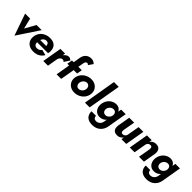

<svg xmlns="http://www.w3.org/2000/svg" viewBox="327 -2413 4269 4269"><g transform="rotate(45 2461.5 -279.0)"><path d="M52 -460 231 55 572 -460H411L270 -208L209 -460Z M772 10Q860 10 923.5 -25Q987 -60 1023 -126L893 -159Q873 -131 845 -115Q817 -99 779 -99Q746 -99 725 -114Q704 -129 695.5 -157Q687 -185 692 -221Q697 -255 706.5 -282.5Q716 -310 731.5 -329Q747 -348 768.5 -358.5Q790 -369 817 -369Q843 -369 859.5 -358Q876 -347 884.5 -327Q893 -307 893 -278Q893 -269 889 -257.5Q885 -246 879 -236L914 -282H618V-198H1034Q1039 -212 1042 -231Q1045 -250 1045 -266Q1045 -330 1020.5 -375.5Q996 -421 948.5 -445.5Q901 -470 831 -470Q767 -470 714 -449Q661 -428 622.5 -391.5Q584 -355 563 -306Q542 -257 542 -200Q542 -135 570.5 -88Q599 -41 650.5 -15.5Q702 10 772 10Z M1309 -460H1162L1083 0H1230ZM1417 -305 1499 -431Q1485 -449 1465.5 -460Q1446 -471 1421 -471Q1381 -471 1344.5 -443.5Q1308 -416 1281.5 -372.5Q1255 -329 1246 -281L1269 -228Q1273 -255 1286 -278.5Q1299 -302 1319 -316.5Q1339 -331 1364 -330Q1381 -330 1393.5 -322.5Q1406 -315 1417 -305Z M1525 -460 1503 -335H1811L1833 -460ZM1848 -636 1923 -745Q1903 -764 1874.5 -780Q1846 -796 1803 -796Q1749 -797 1708.5 -775.5Q1668 -754 1643 -716.5Q1618 -679 1609 -631L1502 0H1646L1748 -592Q1751 -611 1759 -627Q1767 -643 1779.5 -652Q1792 -661 1808 -661Q1821 -661 1830.5 -654Q1840 -647 1848 -636Z M1839 -231Q1831 -162 1858 -107.5Q1885 -53 1938.5 -21.5Q1992 10 2063 10Q2137 10 2199 -21Q2261 -52 2302 -106Q2343 -160 2352 -230Q2361 -299 2334 -353.5Q2307 -408 2253.5 -439.5Q2200 -471 2128 -471Q2056 -471 1993.5 -440Q1931 -409 1890 -355Q1849 -301 1839 -231ZM1992 -230Q1997 -262 2015 -288.5Q2033 -315 2060 -331Q2087 -347 2117 -346Q2147 -345 2167 -328.5Q2187 -312 2195.5 -286.5Q2204 -261 2200 -231Q2195 -199 2176.5 -172.5Q2158 -146 2131.5 -130.5Q2105 -115 2074 -116Q2044 -116 2024.5 -132Q2005 -148 1996 -174Q1987 -200 1992 -230Z M2525 -780 2393 0H2541L2676 -780Z M2631 32Q2630 95 2654.5 141.5Q2679 188 2729 213Q2779 238 2855 238Q2930 238 2989 209Q3048 180 3087 124.5Q3126 69 3138 -10L3215 -460H3071L2993 -11Q2988 27 2969 56Q2950 85 2921.5 101Q2893 117 2858 117Q2830 117 2811 106.5Q2792 96 2783 77.5Q2774 59 2773 33ZM2668 -237Q2660 -171 2680 -118Q2700 -65 2743 -34Q2786 -3 2847 -3Q2892 -3 2931.5 -20.5Q2971 -38 3000.5 -70Q3030 -102 3049.5 -144.5Q3069 -187 3075 -236Q3081 -284 3074.5 -326Q3068 -368 3048 -400Q3028 -432 2995.5 -451Q2963 -470 2917 -470Q2856 -470 2802.5 -440.5Q2749 -411 2713.5 -358Q2678 -305 2668 -237ZM2823 -236Q2829 -268 2847.5 -293.5Q2866 -319 2893.5 -334Q2921 -349 2954 -348Q2974 -348 2990.5 -339.5Q3007 -331 3017.5 -315.5Q3028 -300 3032 -280.5Q3036 -261 3033 -237Q3029 -213 3017 -192Q3005 -171 2987.5 -156Q2970 -141 2949.5 -132.5Q2929 -124 2908 -125Q2877 -126 2856.5 -140.5Q2836 -155 2827.5 -180Q2819 -205 2823 -236Z M3431 -180 3481 -460H3326L3275 -164Q3268 -114 3279 -74.5Q3290 -35 3322.5 -12.5Q3355 10 3410 10Q3458 10 3493 -10.5Q3528 -31 3552 -65L3541 0H3691L3770 -460H3621L3571 -177Q3567 -152 3554 -134Q3541 -116 3522 -106Q3503 -96 3478 -96Q3454 -96 3443.5 -108.5Q3433 -121 3431 -140Q3429 -159 3431 -180Z M4142 -280 4093 0H4248L4299 -296Q4306 -346 4294.5 -385.5Q4283 -425 4251 -448Q4219 -471 4163 -471Q4115 -471 4080.5 -450.5Q4046 -430 4022 -396L4032 -460H3882L3803 0H3953L4002 -282Q4006 -307 4018 -325.5Q4030 -344 4049 -354Q4068 -364 4092 -364Q4117 -364 4128.5 -351.5Q4140 -339 4142.5 -320.5Q4145 -302 4142 -280Z M4337 32Q4336 95 4360.5 141.5Q4385 188 4435 213Q4485 238 4561 238Q4636 238 4695 209Q4754 180 4793 124.5Q4832 69 4844 -10L4921 -460H4777L4699 -11Q4694 27 4675 56Q4656 85 4627.5 101Q4599 117 4564 117Q4536 117 4517 106.5Q4498 96 4489 77.5Q4480 59 4479 33ZM4374 -237Q4366 -171 4386 -118Q4406 -65 4449 -34Q4492 -3 4553 -3Q4598 -3 4637.5 -20.5Q4677 -38 4706.5 -70Q4736 -102 4755.5 -144.5Q4775 -187 4781 -236Q4787 -284 4780.5 -326Q4774 -368 4754 -400Q4734 -432 4701.5 -451Q4669 -470 4623 -470Q4562 -470 4508.5 -440.5Q4455 -411 4419.5 -358Q4384 -305 4374 -237ZM4529 -236Q4535 -268 4553.5 -293.5Q4572 -319 4599.5 -334Q4627 -349 4660 -348Q4680 -348 4696.5 -339.5Q4713 -331 4723.5 -315.5Q4734 -300 4738 -280.5Q4742 -261 4739 -237Q4735 -213 4723 -192Q4711 -171 4693.5 -156Q4676 -141 4655.5 -132.5Q4635 -124 4614 -125Q4583 -126 4562.5 -140.5Q4542 -155 4533.5 -180Q4525 -205 4529 -236Z"/></g></svg>

Font: Jost
Style: Bold Italic
Weight: 700
Italic angle: -5°
Version: Version 3.710